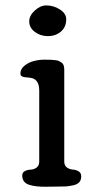

<svg xmlns="http://www.w3.org/2000/svg" viewBox="-20 -692 367 712"><path d="M88.4 -612.8Q88.4 -634.3 109.1 -653.1Q129.9 -671.9 151.4 -671.9Q179.2 -671.9 202.4 -656.7Q225.6 -641.6 225.6 -620.6Q225.6 -591.8 206.1 -575Q186.5 -558.1 157.2 -558.1Q129.9 -558.1 109.1 -573.7Q88.4 -589.4 88.4 -612.8ZM62.5 -41Q62.5 -52.7 72.3 -57.6Q82 -62.5 94 -63Q106 -63.5 115.7 -70.6Q125.5 -77.6 125.5 -93.3V-356Q125.5 -400.4 90.8 -403.8Q87.4 -404.3 82 -404.8Q76.7 -405.3 74.2 -405.5Q71.8 -405.8 68.1 -406.5Q64.5 -407.2 62.7 -408.2Q61 -409.2 59.1 -410.6Q57.1 -412.1 56.4 -414.3Q55.7 -416.5 55.7 -419.9Q55.7 -436 70.6 -448.2Q85.4 -460.4 105.2 -465.6Q125 -470.7 144.5 -470.7Q158.2 -470.7 165 -470.5Q171.9 -470.2 182.4 -469.2Q192.9 -468.3 197.8 -466.1Q202.6 -463.9 208.3 -460Q213.9 -456.1 216.1 -449.5Q218.3 -442.9 218.3 -434.1V-93.3Q218.3 -78.1 228 -71Q237.8 -64 249.8 -63.2Q261.7 -62.5 271.5 -56.6Q281.2 -50.8 281.2 -38.1Q281.2 -24.9 274.2 -16.6Q267.1 -8.3 251.7 -4.9Q236.3 -1.5 224.4 -0.7Q212.4 0 190.4 0Q183.6 0 169.7 0.2Q155.8 0.5 148.4 0.5Q129.4 0.5 116 -1Q102.5 -2.4 89.4 -6.3Q76.2 -10.3 69.3 -19Q62.5 -27.8 62.5 -41Z"/></svg>

Font: Corben
Style: Regular
Weight: 400
Designer: vernon adams
Foundry: vernon adams
Version: Version 1.100